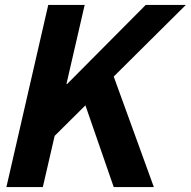

<svg xmlns="http://www.w3.org/2000/svg" viewBox="-20 -760 775 780"><path d="M176 -740H324L250 -419H253L572 -740H735L442 -449L605 0H442L327 -332L202 -208L154 0H6Z"/></svg>

Font: KaiGen Gothic CN Bold
Style: Bold
Weight: 700
Designer: Ryoko NISHIZUKA  (kana & ideographs); Paul D. Hunt (Latin, Greek & Cyrillic); Wenlong ZHANG  (bopomofo); Sandoll Communi
Foundry: Adobe Systems Incorporated
Version: Version 1.002.20150501